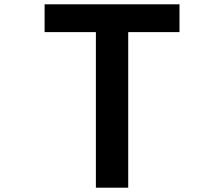

<svg xmlns="http://www.w3.org/2000/svg" viewBox="-20 -818 1040 891"><path d="M425 53H575V-669H813V-798H187V-669H425Z"/></svg>

Font: LINE Seed JP_OTF Bold
Style: Regular
Weight: 700
Designer: LINE & Fontrix & Fontworks
Version: Version 1.009